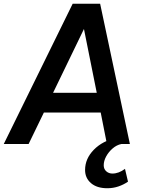

<svg xmlns="http://www.w3.org/2000/svg" viewBox="-47 -765 759 1020"><path d="M-27 0 339 -745H485L643 0H521L488 -167H186L105 0ZM235 -272H467L399 -611ZM523 235Q468 235 436.5 208Q405 181 405 138Q405 78 451.5 30.5Q498 -17 573 -33H603L598 0Q573 5 551.5 23.5Q530 42 517 66Q504 90 504 113Q504 133 517.5 145Q531 157 550 157Q584 157 617 132L633 200Q610 216 582 225.5Q554 235 523 235Z"/></svg>

Font: Plus Jakarta Sans SemiBold
Style: Italic
Weight: 600
Italic angle: -8°
Designer: Gumpita Rahayu
Foundry: Tokotype
Version: Version 2.071; ttfautohint (v1.8.4.7-5d5b);gftools[0.9.29]